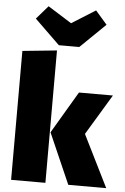

<svg xmlns="http://www.w3.org/2000/svg" viewBox="-65 -1058 720 1104"><g transform="rotate(5 295.5 -506.5)"><path d="M240 -764V0H42V-744ZM583 -534 442 -300 591 0H372L244 -292L387 -534ZM444 -1013 511 -936 366 -795H248L103 -936L170 -1013L307 -927Z"/></g></svg>

Font: Fira Sans Black
Style: Regular
Weight: 900
Designer: Carrois Corporate & Edenspiekermann AG
Foundry: Carrois Corporate GbR & Edenspiekermann AG
Version: Version 4.203